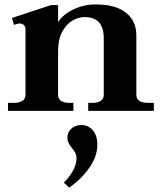

<svg xmlns="http://www.w3.org/2000/svg" viewBox="-20 -500 730 866"><path d="M674 -36V0H378V-36H397Q421 -36 434.5 -45Q448 -54 448 -72V-328Q448 -423 361 -423Q334 -423 306.5 -407Q279 -391 260.5 -356.5Q242 -322 242 -270V-72Q242 -54 255.5 -45Q269 -36 293 -36H311V0H16V-36H41Q67 -36 81 -45Q95 -54 95 -72V-365Q95 -394 67 -394Q61 -394 43 -388L34 -419L210 -477H242V-400Q265 -436 312 -458Q359 -480 411 -480Q502 -480 548.5 -442.5Q595 -405 595 -341V-72Q595 -54 609 -45Q623 -36 649 -36ZM419 153Q419 206 382 258Q345 310 292 346L268 324Q325 265 325 214Q325 200 319.5 189.5Q314 179 304 167Q294 154 289 144Q284 134 284 121Q284 97 301.5 80.5Q319 64 347 64Q378 64 398.5 87.5Q419 111 419 153Z"/></svg>

Font: Taviraj SemiBold
Style: Regular
Weight: 600
Designer: Katatrad Team
Foundry: CadsonDemak
Version: Version 1.001